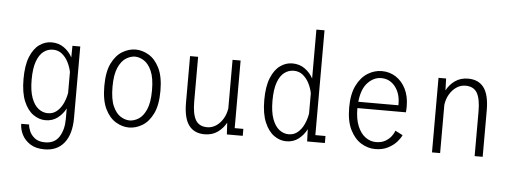

<svg xmlns="http://www.w3.org/2000/svg" viewBox="-57 -914 3414 1283"><g transform="rotate(5 1650.0 -272.0)"><path d="M265.5 11Q222.5 11 183.5 -16.5Q144.5 -44 120.2 -101.8Q96 -159.5 96 -251Q96 -342.5 119.2 -399.8Q142.5 -457 180.5 -484Q218.5 -511 261.5 -511Q310 -511 345.5 -485.8Q381 -460.5 401.5 -422L402.5 -500H455V-20.5Q455 87.5 408.2 146.5Q361.5 205.5 275.5 205.5Q218 205.5 180.8 181.8Q143.5 158 125.2 122Q107 86 107 49H160Q160 66.5 170.8 92.5Q181.5 118.5 206.8 138.5Q232 158.5 276 158.5Q340.5 158.5 370.8 110.2Q401 62 401 -8.5V-80Q381 -41 346.8 -15Q312.5 11 265.5 11ZM150.5 -251Q150.5 -176 168 -128.8Q185.5 -81.5 214.5 -59.2Q243.5 -37 277.5 -37Q312.5 -37 338 -58.5Q363.5 -80 379.2 -113.8Q395 -147.5 401 -184.5V-324.5Q394 -358.5 377.8 -390.2Q361.5 -422 336 -442.5Q310.5 -463 275 -463Q241 -463 212.8 -441.8Q184.5 -420.5 167.5 -374Q150.5 -327.5 150.5 -251Z M826 11Q781.5 11 738 -14.5Q694.5 -40 666.2 -97.5Q638 -155 638 -251Q638 -346.5 666.2 -403.8Q694.5 -461 738 -486.5Q781.5 -512 826 -512Q870.5 -512 914 -486.5Q957.5 -461 986 -403.8Q1014.5 -346.5 1014.5 -251Q1014.5 -155 986 -97.5Q957.5 -40 914 -14.5Q870.5 11 826 11ZM826 -36.5Q855.5 -36.5 886 -55.2Q916.5 -74 937.2 -120.8Q958 -167.5 958 -251Q958 -333 937.2 -379.5Q916.5 -426 886 -445.2Q855.5 -464.5 826 -464.5Q796.5 -464.5 765.8 -445.5Q735 -426.5 714 -379.8Q693 -333 693 -251Q693 -167.5 714 -120.8Q735 -74 765.8 -55.2Q796.5 -36.5 826 -36.5Z M1333.5 12Q1263 12 1227.2 -36.5Q1191.5 -85 1191.5 -188V-500H1245.5V-201Q1245.5 -116.5 1268.8 -76.5Q1292 -36.5 1347 -36.5Q1378.5 -36.5 1406 -54.8Q1433.5 -73 1452 -104Q1470.5 -135 1476.5 -173.5V-500H1530.5V-46.5H1588.5V0H1482L1477.5 -78.5Q1456 -39 1419.8 -13.5Q1383.5 12 1333.5 12Z M1881 11Q1837.5 11 1798.8 -16.5Q1760 -44 1735.5 -101.8Q1711 -159.5 1711 -251Q1711 -342.5 1734.5 -399.8Q1758 -457 1795.8 -484Q1833.5 -511 1877 -511Q1925.5 -511 1961 -485.5Q1996.5 -460 2017 -422V-750H2071.5V-47H2139.5V0H2020.5L2017.5 -82Q1997.5 -42.5 1963.2 -15.8Q1929 11 1881 11ZM1766 -251Q1766 -176 1783.5 -128.8Q1801 -81.5 1830 -59.2Q1859 -37 1893 -37Q1928 -37 1953.8 -58.8Q1979.5 -80.5 1995.2 -115Q2011 -149.5 2017 -187V-322.5Q2010.5 -357 1994 -389.2Q1977.5 -421.5 1951.8 -442.2Q1926 -463 1890.5 -463Q1856.5 -463 1828 -441.8Q1799.5 -420.5 1782.8 -374Q1766 -327.5 1766 -251Z M2477.5 11Q2428 11 2383 -16.5Q2338 -44 2309.2 -101.8Q2280.5 -159.5 2280.5 -251Q2280.5 -340.5 2309 -398.2Q2337.5 -456 2382.5 -484Q2427.5 -512 2477.5 -512Q2529.5 -512 2571.5 -485Q2613.5 -458 2638.2 -408.5Q2663 -359 2663 -291.5Q2663 -270 2661 -251.5H2335.5V-251Q2335.5 -178.5 2355.5 -130.8Q2375.5 -83 2408 -59.5Q2440.5 -36 2478.5 -36Q2516 -36 2541.5 -51Q2567 -66 2582 -86.2Q2597 -106.5 2602 -123L2652 -97.5Q2644 -77.5 2621.5 -52Q2599 -26.5 2562.8 -7.8Q2526.5 11 2477.5 11ZM2477 -465Q2428 -465 2387.5 -423.2Q2347 -381.5 2338 -294H2607V-303Q2607 -373.5 2570.8 -419.2Q2534.5 -465 2477 -465Z M2858 0V-500H2909L2911.5 -420.5Q2932.5 -460.5 2969 -486.2Q3005.5 -512 3056 -512Q3126.5 -512 3162.2 -463.5Q3198 -415 3198 -312V0H3144V-299Q3144 -383.5 3120.8 -423.5Q3097.5 -463.5 3042.5 -463.5Q3010 -463.5 2982.5 -445Q2955 -426.5 2936.2 -394.8Q2917.5 -363 2912.5 -323.5V0Z"/></g></svg>

Font: Trispace SemiCondensed ExtraLight
Style: Regular
Weight: 200
Width: 4
Designer: Tyler Finck
Foundry: Etcetera Type Company
Version: Version 1.210; ttfautohint (v1.8.3)